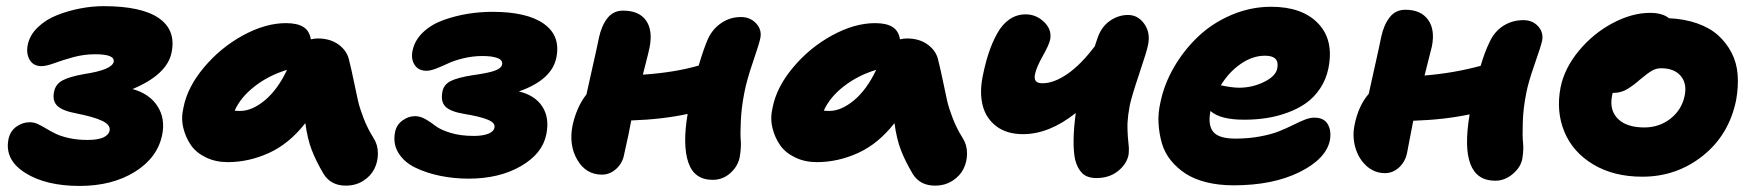

<svg xmlns="http://www.w3.org/2000/svg" viewBox="-20 -572 5755 630"><path d="M241.2 38.1Q130.4 38.1 62.5 -4.9Q-5.4 -47.9 7.8 -115.2Q13.2 -141.6 33.4 -156.2Q53.7 -170.9 78.1 -170.9Q91.3 -170.9 104.5 -164.8Q117.7 -158.7 131.6 -150.1Q145.5 -141.6 162.4 -133.3Q179.2 -125 206.5 -118.9Q233.9 -112.8 267.1 -112.8Q333 -112.8 339.8 -144Q342.8 -162.1 315.7 -175.3Q288.6 -188.5 229 -200.2Q185.1 -208.5 168.2 -224.6Q151.4 -240.7 157.2 -270Q161.6 -294.9 184.1 -307.6Q206.5 -320.3 256.8 -329.1Q347.2 -342.8 353 -369.1Q357.9 -394 292 -394Q255.4 -394 220 -384.3Q184.6 -374.5 158.2 -364.7Q131.8 -355 116.2 -355Q89.8 -355 77.6 -375.2Q65.4 -395.5 70.8 -423.8Q77.1 -456.5 103.8 -482.2Q130.4 -507.8 167.7 -522.5Q205.1 -537.1 243.9 -544.4Q282.7 -551.8 319.8 -551.8Q444.3 -551.8 501.2 -512.5Q558.1 -473.1 543 -399.9Q528.8 -327.6 415 -279.8Q470.2 -264.6 496.6 -223.9Q522.9 -183.1 512.2 -129.9Q497.1 -54.7 422.6 -8.3Q348.1 38.1 241.2 38.1Z M727.1 -40Q688 -40 656.2 -55.2Q624.5 -70.3 606.9 -95.2Q589.4 -120.1 581.5 -152.3Q573.7 -184.6 582 -219.2Q595.2 -286.6 649.7 -351.3Q704.1 -416 777.6 -456.1Q851.1 -496.1 918 -496.1Q955.6 -496.1 975.6 -483.4Q995.6 -470.7 1000 -442.9Q1011.7 -445.8 1022.9 -445.8Q1064.5 -445.8 1092.3 -424.8Q1120.1 -403.8 1126 -372.1Q1132.8 -345.7 1141.1 -305.2Q1149.4 -264.6 1154.8 -241Q1160.2 -217.3 1173.1 -183.8Q1186 -150.4 1205.1 -120.1Q1219.7 -97.7 1220 -69.8Q1220.2 -42 1208.7 -18.6Q1197.3 4.9 1172.4 21Q1147.5 37.1 1114.7 37.1Q1065.9 37.1 1042 -1Q1016.6 -43.9 1002.7 -80.3Q988.8 -116.7 981.9 -168Q928.7 -100.1 862.5 -70.1Q796.4 -40 727.1 -40ZM768.1 -208Q807.1 -208 849.1 -242.9Q891.1 -277.8 921.9 -342.8Q861.8 -324.7 815.7 -288.8Q769.5 -252.9 750 -209Q754.9 -208 768.1 -208Z M1517.6 14.2Q1469.7 14.2 1425 5.1Q1380.4 -3.9 1343.3 -21.7Q1306.2 -39.6 1287.4 -70.1Q1268.6 -100.6 1276.4 -139.2Q1281.2 -162.6 1300.8 -176.8Q1320.3 -190.9 1341.8 -190.9Q1358.9 -190.9 1376.7 -180.7Q1394.5 -170.4 1409.7 -158.4Q1424.8 -146.5 1457.8 -136.2Q1490.7 -126 1534.7 -126Q1564.5 -126 1582.5 -133.3Q1600.6 -140.6 1602.5 -153.8Q1605.5 -168.9 1580.8 -179.2Q1556.2 -189.5 1503.4 -198.2Q1458.5 -205.6 1441.9 -221.9Q1425.3 -238.3 1431.6 -271Q1436 -294.4 1458.5 -305.9Q1481 -317.4 1530.8 -325.2Q1580.1 -332 1602.3 -339.6Q1624.5 -347.2 1627.4 -359.9Q1630.4 -374.5 1612.8 -381.3Q1595.2 -388.2 1563.5 -388.2Q1530.8 -388.2 1500 -380.6Q1469.2 -373 1450.4 -364Q1431.6 -355 1412.1 -347.4Q1392.6 -339.8 1379.4 -339.8Q1353 -339.8 1340.6 -358.9Q1328.1 -377.9 1333.5 -404.8Q1340.3 -439.5 1367.7 -465.6Q1395 -491.7 1434.3 -505.9Q1473.6 -520 1514.2 -526.6Q1554.7 -533.2 1595.7 -533.2Q1709.5 -533.2 1764.6 -493.9Q1819.8 -454.6 1805.7 -383.8Q1791.5 -310.1 1682.6 -272Q1735.8 -259.3 1759.8 -221.9Q1783.7 -184.6 1772.5 -130.9Q1759.8 -67.4 1688.7 -26.6Q1617.7 14.2 1517.6 14.2Z M1955.1 1Q1902.8 1 1874.5 -47.1Q1846.2 -95.2 1858.4 -159.2Q1872.1 -221.7 1904.3 -262.2Q1908.2 -281.2 1923.6 -348.9Q1939 -416.5 1945.3 -448.2Q1953.6 -487.3 1972.9 -512.2Q1992.2 -537.1 2024.4 -537.1Q2077.1 -537.1 2099.9 -504.6Q2122.6 -472.2 2111.3 -416Q2108.4 -401.4 2099.9 -368.4Q2091.3 -335.4 2089.4 -327.1Q2193.8 -334 2272.5 -356.9Q2290 -415.5 2303.2 -444.8Q2318.4 -477.5 2347.2 -496.8Q2376 -516.1 2411.1 -516.1Q2441.4 -516.1 2460.7 -495.6Q2480 -475.1 2475.1 -448.2Q2471.7 -429.7 2450.9 -369.4Q2430.2 -309.1 2422.4 -268.1Q2413.1 -221.2 2410.9 -177Q2408.7 -132.8 2410.6 -111.1Q2412.6 -89.4 2407.2 -56.2Q2400.9 -25.9 2376.2 -3.9Q2351.6 18.1 2318.4 18.1Q2257.8 18.1 2238.5 -39.1Q2219.2 -96.2 2236.3 -198.2Q2153.3 -180.2 2051.3 -176.8Q2044.9 -140.1 2028.3 -66.9Q2023.4 -37.6 2002.4 -18.3Q1981.4 1 1955.1 1Z M2660.2 -40Q2621.1 -40 2589.4 -55.2Q2557.6 -70.3 2540 -95.2Q2522.5 -120.1 2514.6 -152.3Q2506.8 -184.6 2515.1 -219.2Q2528.3 -286.6 2582.8 -351.3Q2637.2 -416 2710.7 -456.1Q2784.2 -496.1 2851.1 -496.1Q2888.7 -496.1 2908.7 -483.4Q2928.7 -470.7 2933.1 -442.9Q2944.8 -445.8 2956.1 -445.8Q2997.6 -445.8 3025.4 -424.8Q3053.2 -403.8 3059.1 -372.1Q3065.9 -345.7 3074.2 -305.2Q3082.5 -264.6 3087.9 -241Q3093.3 -217.3 3106.2 -183.8Q3119.1 -150.4 3138.2 -120.1Q3152.8 -97.7 3153.1 -69.8Q3153.3 -42 3141.8 -18.6Q3130.4 4.9 3105.5 21Q3080.6 37.1 3047.9 37.1Q2999 37.1 2975.1 -1Q2949.7 -43.9 2935.8 -80.3Q2921.9 -116.7 2915 -168Q2861.8 -100.1 2795.7 -70.1Q2729.5 -40 2660.2 -40ZM2701.2 -208Q2740.2 -208 2782.2 -242.9Q2824.2 -277.8 2855 -342.8Q2794.9 -324.7 2748.8 -288.8Q2702.6 -252.9 2683.1 -209Q2688 -208 2701.2 -208Z M3336.9 -131.8Q3283.2 -131.8 3249.3 -157.7Q3215.3 -183.6 3204.6 -225.3Q3193.8 -267.1 3204.1 -319.8Q3212.9 -364.3 3224.4 -398.7Q3235.8 -433.1 3252.4 -462.9Q3269 -492.7 3292.7 -508.8Q3316.4 -524.9 3345.7 -524.9Q3379.9 -524.9 3406 -499.8Q3432.1 -474.6 3425.8 -441.9Q3422.4 -425.3 3401.4 -387.9Q3380.4 -350.6 3376 -328.1Q3373 -313.5 3378.7 -306.2Q3384.3 -298.8 3400.9 -298.8Q3438 -298.8 3482.4 -329.3Q3526.9 -359.9 3572.8 -420.9Q3574.2 -427.2 3577.9 -437Q3581.5 -446.8 3582 -449.2Q3594.7 -484.9 3622.3 -503.9Q3649.9 -522.9 3681.2 -522.9Q3713.9 -522.9 3734.6 -493.9Q3755.4 -464.8 3747.1 -424.8Q3743.2 -404.3 3718 -329.6Q3692.9 -254.9 3687 -226.1Q3684.1 -210.9 3682.1 -195.6Q3680.2 -180.2 3679.7 -169.7Q3679.2 -159.2 3679.7 -144.5Q3680.2 -129.9 3680.7 -123.8Q3681.2 -117.7 3682.6 -103.5Q3684.1 -89.4 3684.1 -86.9Q3684.1 -70.8 3683.1 -64Q3676.8 -33.2 3648.2 -10.5Q3619.6 12.2 3578.1 12.2Q3546.9 12.2 3531 -3.7Q3515.1 -19.5 3507.8 -47.9Q3496.6 -101.6 3509.8 -201.2Q3422.4 -131.8 3336.9 -131.8Z M4027.8 36.1Q3978.5 36.1 3938 25.9Q3897.5 15.6 3869.6 -2.7Q3841.8 -21 3821.5 -46.1Q3801.3 -71.3 3792.5 -101.6Q3783.7 -131.8 3781.5 -166Q3779.3 -200.2 3787.6 -235.8Q3799.8 -295.9 3832.5 -352.1Q3865.2 -408.2 3911.9 -452.4Q3958.5 -496.6 4021.2 -523.2Q4084 -549.8 4150.9 -549.8Q4252.9 -549.8 4305.2 -495.1Q4357.4 -440.4 4338.9 -348.1Q4331.5 -311.5 4311.8 -282Q4292 -252.4 4265.4 -233.6Q4238.8 -214.8 4204.6 -202.4Q4170.4 -189.9 4135.5 -184.6Q4100.6 -179.2 4062.5 -179.2Q3983.4 -179.2 3951.7 -208V-207Q3942.9 -161.1 3961.2 -139.2Q3979.5 -117.2 4033.7 -117.2Q4077.1 -117.2 4114.7 -124.3Q4152.3 -131.3 4177.2 -141.4Q4202.1 -151.4 4222.4 -161.6Q4242.7 -171.9 4260.5 -179Q4278.3 -186 4292.5 -186Q4323.7 -186 4336.4 -165Q4349.1 -144 4343.8 -111.8Q4331.1 -50.3 4243.7 -7.1Q4156.2 36.1 4027.8 36.1ZM4130.9 -389.2Q4089.8 -389.2 4051 -362.3Q4012.2 -335.4 3985.8 -292Q4023.4 -284.2 4045.9 -284.2Q4088.9 -284.2 4127.4 -303Q4166 -321.8 4170.9 -347.2Q4179.7 -389.2 4130.9 -389.2Z M4524.4 -3.9Q4490.2 -3.9 4464.1 -27.3Q4438 -50.8 4427.5 -86.9Q4417 -123 4424.3 -160.2Q4436.5 -224.1 4471.2 -264.2Q4474.6 -280.3 4490.2 -349.9Q4505.9 -419.4 4512.2 -451.2Q4520.5 -490.2 4539.8 -515.1Q4559.1 -540 4591.3 -540Q4642.1 -540 4665.8 -507.3Q4689.5 -474.6 4678.2 -418.9Q4675.8 -407.7 4654.3 -324.2Q4750 -332 4838.4 -356Q4851.6 -401.4 4868.2 -435.1Q4883.8 -468.8 4912.8 -487.3Q4941.9 -505.9 4979 -505.9Q5008.8 -505.9 5027.1 -485.6Q5045.4 -465.3 5040 -438Q5036.1 -419.9 5015.6 -361.6Q4995.1 -303.2 4988.3 -268.1Q4978 -217.3 4976.6 -170.7Q4975.1 -124 4977.5 -103.3Q4980 -82.5 4975.1 -50.8Q4969.7 -22.9 4943.6 -1Q4917.5 21 4886.2 21Q4765.6 21 4802.2 -196.8Q4720.2 -179.2 4617.2 -175.8Q4614.3 -158.2 4606.9 -122.3Q4599.6 -86.4 4597.2 -71.8Q4591.8 -42.5 4571.3 -23.2Q4550.8 -3.9 4524.4 -3.9Z M5368.7 7.8Q5275.4 7.8 5208.3 -32.2Q5141.1 -72.3 5113.3 -139.2Q5085.4 -206.1 5100.6 -285.2Q5113.3 -348.1 5160.6 -405.3Q5208 -462.4 5271.5 -496.1Q5335 -529.8 5394.5 -529.8Q5434.6 -529.8 5456.5 -512.2Q5507.3 -509.8 5548.6 -495.4Q5589.8 -481 5617.2 -456.5Q5644.5 -432.1 5661.6 -399.2Q5678.7 -366.2 5681.6 -327.1Q5684.6 -288.1 5676.8 -244.1Q5653.8 -129.9 5567.6 -61Q5481.4 7.8 5368.7 7.8ZM5269.5 -257.8Q5260.3 -210.4 5288.8 -182.1Q5317.4 -153.8 5375.5 -153.8Q5424.3 -153.8 5461.2 -182.6Q5498 -211.4 5507.8 -257.8Q5516.1 -298.3 5494.6 -323.2Q5473.1 -348.1 5430.7 -348.1Q5414.1 -348.1 5399.7 -339.6Q5385.3 -331.1 5360.8 -310.5Q5356 -306.2 5353.5 -304.2Q5328.1 -283.2 5310.8 -275.1Q5293.5 -267.1 5271.5 -267.1Q5271 -265.6 5270.5 -262.5Q5270 -259.3 5269.5 -257.8Z"/></svg>

Font: Shantell Sans Irregular
Style: Italic
Weight: 800
Italic angle: -11.31°
Designer: Stephen Nixon, Anya Danilova, Shantell Martin
Foundry: Arrow Type
Version: Version 1.006;[9816181b4]